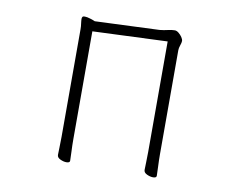

<svg xmlns="http://www.w3.org/2000/svg" viewBox="-78 -817 1156 928"><g transform="rotate(10 500.0 -352.5)"><path d="M683 -653V-111Q683 -85 682 -59.5Q681 -34 681 -22Q681 -9 697 -1.5Q713 6 727 6Q744 6 744 -4Q744 -21 742.5 -50Q741 -79 741 -110V-620Q741 -631 746 -645Q751 -659 751 -667Q751 -675 744 -685.5Q737 -696 727 -704Q717 -712 708 -712Q692 -712 674 -707.5Q656 -703 635 -701L319 -688Q313 -691 296 -696.5Q279 -702 267 -702Q259 -702 256.5 -698Q254 -694 254 -688Q254 -684 254.5 -678.5Q255 -673 256 -665Q258 -653 258 -638.5Q258 -624 258 -608V-110Q258 -84 257 -58.5Q256 -33 256 -21Q256 -8 272 -0.5Q288 7 302 7Q319 7 319 -3Q319 -20 317.5 -49Q316 -78 316 -109V-638Z"/></g></svg>

Font: Klee One
Style: Regular
Weight: 400
Designer: Fontworks Inc.
Foundry: Fontworks Inc.
Version: Version 1.100